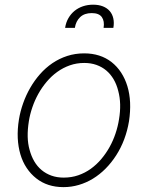

<svg xmlns="http://www.w3.org/2000/svg" viewBox="-20 -779 625 811"><path d="M60 -274.5Q65.7 -308.9 77.8 -343Q89.8 -377.1 107.8 -408.2Q125.7 -439.3 149.1 -465.9Q172.6 -492.5 201.3 -512.1Q230.1 -531.6 263.8 -542.6Q297.6 -553.6 335.6 -553.6Q403.8 -553.6 451.3 -516.7Q474.8 -498.2 491.7 -472.3Q508.5 -446.4 518.1 -414.8Q527.7 -383.2 529.5 -345.9Q531.2 -308.6 524.9 -267Q511.4 -186.4 471.2 -123.6Q451 -92 426.1 -66.9Q401.3 -41.9 372.9 -24.5Q344.5 -7.1 313 2.1Q281.6 11.4 248.2 11.4Q180 11.4 133.2 -25.6Q109.7 -44 92.7 -69.6Q75.6 -95.2 66.2 -127Q56.8 -158.7 55 -195.8Q53.3 -233 60 -274.5ZM104.8 -146.7Q111.9 -119.7 124.6 -97.8Q137.4 -76 155.7 -60.7Q174 -45.5 197.4 -37.1Q220.9 -28.8 248.9 -28.8Q282 -28.8 310.7 -38.7Q339.5 -48.7 363.8 -66.2Q388.1 -83.8 408 -107.4Q427.9 -131 443 -158.2Q458.1 -185.4 468 -215.2Q478 -245 482.6 -274.5Q494 -341.3 479.4 -395.2Q472.7 -422.2 459.9 -444.1Q447.1 -465.9 429 -481.2Q410.9 -496.4 387.4 -504.8Q364 -513.1 335.9 -513.1Q303.6 -513.1 275 -503Q246.4 -492.9 221.9 -475.3Q197.4 -457.7 177.4 -433.9Q157.3 -410.2 142 -382.8Q126.8 -355.5 116.7 -325.8Q106.5 -296.2 101.9 -267Q90.6 -196.4 104.8 -146.7ZM373.2 -759.2Q397 -759.2 414.8 -752.1Q432.5 -745 443.5 -732.2Q454.5 -719.5 458.6 -701.3Q462.7 -683.2 458.8 -661.2H417.6Q422.2 -689.6 410.2 -706.7Q398.1 -723.7 367.5 -723.7Q336.3 -723.7 318.4 -706.5Q300.4 -689.3 296.2 -661.2H255Q258.5 -684.3 269 -702.4Q279.5 -720.5 294.9 -733.1Q310.4 -745.7 330.4 -752.5Q350.5 -759.2 373.2 -759.2Z"/></svg>

Font: Inter P Extra Light
Style: Italic
Weight: 200
Italic angle: 9.39999°
Designer: Rasmus Andersson
Foundry: rsms
Version: Version 3.018;git-588b23468